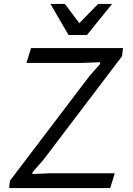

<svg xmlns="http://www.w3.org/2000/svg" viewBox="-20 -961 680 981"><path d="M491.2 -633.8 492.2 -643.1 399.4 -639.6H115.2L138.7 -715.3H608.4L603.5 -673.8L200.7 -143.1L146.5 -81.5L145.5 -71.8L237.8 -75.7H566.4L543 0H26.4L30.8 -37.6L436.5 -571.8ZM552.7 -940.9 424.3 -782.2H330.1L237.8 -940.9H311.5L385.3 -842.8L481.4 -940.9Z"/></svg>

Font: Proza Libre
Style: Italic
Weight: 400
Designer: Jasper de Waard
Foundry: Jasper de Waard
Version: Version 1.000; ttfautohint (v1.4.1.8-43bc)